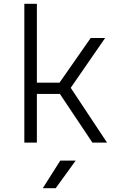

<svg xmlns="http://www.w3.org/2000/svg" viewBox="-20 -750 640 1010"><path d="M108 0V-730H174V-315H293L457 -550H533L352 -288L543 0H466L295 -256H174V0ZM205 240 297 95H378L273 240Z"/></svg>

Font: JetBrains Mono NL ExtraLight
Style: Regular
Weight: 200
Designer: Philipp Nurullin, Konstantin Bulenkov
Foundry: JetBrains
Version: Version 2.304; ttfautohint (v1.8.4.7-5d5b)